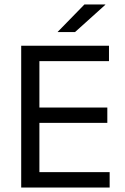

<svg xmlns="http://www.w3.org/2000/svg" viewBox="-20 -845 563 865"><path d="M75.5 0V-639H157.5V0ZM100 0V-69.5H474V0ZM122.5 -291.5V-360.5H463.5V-291.5ZM99.5 -569.5V-639H471V-569.5ZM360.5 -825H454.5V-823.5L318 -700.5H240V-701.5Z"/></svg>

Font: Anek Gujarati Medium
Style: Regular
Weight: 400
Version: Version 1.003